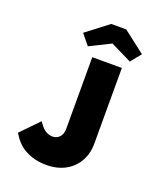

<svg xmlns="http://www.w3.org/2000/svg" viewBox="-166 -1042 1007 1165"><g transform="rotate(20 337.5 -459.5)"><path d="M43 -115 154 -230Q165 -214 175.5 -201.5Q186 -189 197 -181.5Q208 -174 220.5 -169.5Q233 -165 246 -165Q265 -165 279.5 -174Q294 -183 302 -199Q310 -215 310 -237V-530V-700H501V-530V-213Q501 -160 483.5 -119Q466 -78 435 -49Q404 -20 362.5 -5Q321 10 272 10Q232 10 197 1.5Q162 -7 133 -23Q104 -39 82 -62.5Q60 -86 43 -115ZM349 -929H446L587 -820L533 -753L397 -820L262 -753L207 -820Z"/></g></svg>

Font: Mach ExtraBold
Style: Regular
Weight: 800
Version: Version 1.002